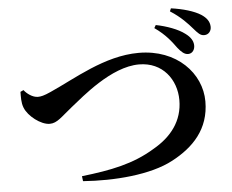

<svg xmlns="http://www.w3.org/2000/svg" viewBox="-54 -878 1108 915"><g transform="rotate(-5 500.0 -420.0)"><path d="M810 -624C827 -603 841 -590 859 -590C880 -590 892 -609 891 -630C890 -650 879 -669 854 -687C823 -711 768 -731 717 -741L709 -727C762 -690 788 -654 810 -624ZM893 -709C913 -686 925 -672 944 -673C964 -673 978 -690 977 -711C976 -736 962 -754 938 -770C905 -791 853 -806 796 -814L790 -800C842 -767 873 -732 893 -709ZM62 -487 47 -480C47 -457 45 -429 55 -404C71 -362 131 -316 173 -316C209 -316 231 -344 285 -387C342 -432 488 -561 621 -561C734 -561 798 -473 798 -375C798 -275 741 -203 655 -154C552 -91 443 -70 304 -54L307 -30C454 -19 631 -32 739 -90C841 -144 921 -225 921 -358C921 -492 807 -616 624 -616C460 -616 308 -519 190 -467C157 -452 142 -449 128 -449C102 -449 75 -470 62 -487Z"/></g></svg>

Font: Noto Serif CJK KR
Style: Bold
Weight: 700
Designer: Ryoko NISHIZUKA 西塚涼子 (kana & ideographs); Frank Grießhammer (Latin, Greek & Cyrillic); Wenlong ZHANG 张文龙 (bopomofo); San
Foundry: Adobe
Version: Version 2.001;hotconv 1.1.0;makeotfexe 2.6.0